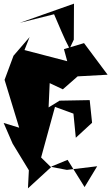

<svg xmlns="http://www.w3.org/2000/svg" viewBox="-26 -970 609 1051"><path d="M478 -298 465 -422 300 -419 240 -382 246 -515 318 -481 399 -552 563 -561 434 -734 324 -701 342 -635 108 -696 136 -767 48 -665 -1 -533 79 -271 -6 -297 43 -184 132 -38 127 61 259 -60 344 -95 437 54 506 -60 340 -40 251 -57 199 -108 275 -385 376 -348 389 -216ZM378 -753 379 -950 82 -845 270 -892C298 -829 323 -763 355 -704Z"/></svg>

Font: Asimov Silicon
Style: Regular
Weight: 400
Designer: Google
Version: Version 2.000980; 2014